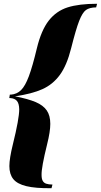

<svg xmlns="http://www.w3.org/2000/svg" viewBox="-20 -802 531 1010"><path d="M28.8 0ZM29.3 71.8Q29.3 31.7 47.9 -43.5Q81.1 -177.7 81.1 -227.1Q80.6 -257.3 69.1 -271Q57.6 -284.7 33.7 -286.1H28.8L31.7 -304.2H37.1Q69.3 -306.6 91.1 -328.4Q112.8 -350.1 131.8 -400.9Q150.9 -451.7 173.8 -547.4Q196.8 -642.6 236.3 -693.4Q275.9 -744.1 335.7 -763.2Q395.5 -782.2 490.7 -782.2L485.8 -763.2Q450.7 -762.7 432.1 -749.3Q413.6 -735.8 396.5 -692.1Q379.4 -648.4 354 -547.4Q331.5 -458 294.7 -407.7Q257.8 -357.4 202.6 -332.8Q147.5 -308.1 59.1 -295.4Q128.4 -281.7 168 -264.9Q207.5 -248 226.1 -220.9Q244.6 -193.8 244.6 -150.4Q244.6 -109.9 228 -43.5Q197.3 80.1 198.7 118.7Q198.7 138.7 204.8 149.4Q210.9 160.2 223.1 164.3Q235.4 168.5 255.9 168.9L251 188Q166.5 189 118.4 177.2Q70.3 165.5 49.8 139.9Q29.3 114.3 29.3 71.8Z"/></svg>

Font: TypoPRO Playfair Display SC
Style: Italic
Weight: 900
Italic angle: -14°
Designer: Claus Eggers Sørensen
Foundry: Claus Eggers Sørensen
Version: Version 1.004;PS 001.004;hotconv 1.0.70;makeotf.lib2.5.58329